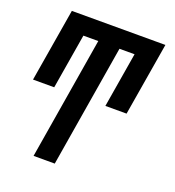

<svg xmlns="http://www.w3.org/2000/svg" viewBox="-133 -625 861 945"><g transform="rotate(20 297.0 -152.5)"><path d="M149 215 255 -425H177L129 -137H18L82 -520H572L508 -137H397L445 -425H366L260 215Z"/></g></svg>

Font: Iosevka QP
Style: Bold Italic
Weight: 700
Italic angle: -9°
Designer: Belleve Invis
Foundry: Belleve Invis
Version: Version 20.0.0; ttfautohint (v1.8.4)